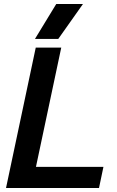

<svg xmlns="http://www.w3.org/2000/svg" viewBox="-20 -936 583 956"><path d="M260 -916H393L270 -742H154ZM158 -699H285L159 -105H495L473 0H10Z"/></svg>

Font: Prompt Medium
Style: Italic
Weight: 500
Italic angle: -12°
Designer: Katatrad Team
Foundry: CadsonDemak
Version: Version 1.001